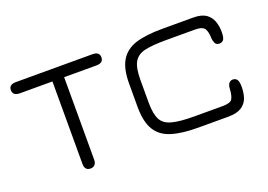

<svg xmlns="http://www.w3.org/2000/svg" viewBox="-75 -650 1183 847"><g transform="rotate(-20 516.5 -226.5)"><path d="M227.5 8.5C227.5 8.5 227.5 8.5 227.5 8.5C209 8.5 200 -2 200 -23C200 -23 200 -23 200 -23C200 -23 200 -410 200 -410C200 -410 48 -410 48 -410C25.5 -410 14.5 -419 14.5 -436.5C14.5 -436.5 14.5 -436.5 14.5 -436.5C14.5 -454 25.5 -462.5 48 -462.5C48 -462.5 48 -462.5 48 -462.5C48 -462.5 406.5 -462.5 406.5 -462.5C428.5 -462.5 439.5 -454 439.5 -436.5C439.5 -436.5 439.5 -436.5 439.5 -436.5C439.5 -419 428.5 -410 406.5 -410C406.5 -410 406.5 -410 406.5 -410C406.5 -410 255 -410 255 -410C255 -410 255 -23 255 -23C255 -13 252.5 -5.5 248 0C243 5.5 236 8.5 227.5 8.5Z M876 1.5C876 1.5 735 1.5 735 1.5C683.5 1.5 642 -3.5 609.5 -14C577 -24 553.5 -42 538 -67.5C522.5 -93 514.5 -129.5 514.5 -176C514.5 -176 514.5 -176 514.5 -176C514.5 -176 514.5 -285.5 514.5 -285.5C514.5 -332 522.5 -368 538 -393.5C553.5 -419 577 -437 609.5 -447.5C642 -457.5 683.5 -462.5 735 -462.5C735 -462.5 735 -462.5 735 -462.5C735 -462.5 879 -462.5 879 -462.5C905.5 -462.5 925.5 -457.5 939.5 -448C953.5 -438 963 -425 968.5 -409.5C974 -394 976.5 -377.5 976.5 -360C976.5 -360 976.5 -360 976.5 -360C976.5 -344 974.5 -332.5 970.5 -325.5C966 -318.5 959.5 -315 950 -315C950 -315 950 -315 950 -315C939.5 -315 933 -319 929.5 -327C926 -335 924 -343.5 924 -352C924 -352 924 -352 924 -352C923.5 -369.5 920.5 -383.5 914.5 -394C908 -404.5 893 -410 869 -410C869 -410 869 -410 869 -410C869 -410 735 -410 735 -410C692 -410 658.5 -407.5 634 -402C609.5 -396.5 592 -384.5 582 -366.5C572 -348.5 567 -321 567 -284.5C567 -284.5 567 -284.5 567 -284.5C567 -284.5 567 -176.5 567 -176.5C567 -141 572 -114.5 581.5 -96.5C591 -78.5 608.5 -66.5 633 -60.5C657.5 -54 691.5 -51 735 -51C735 -51 735 -51 735 -51C735 -51 869 -51 869 -51C893.5 -51 908.5 -56 914 -66C919.5 -76 923 -90.5 924 -109C924 -109 924 -109 924 -109C924.5 -122.5 927.5 -132 932 -137.5C936.5 -143 943 -146 950.5 -146C950.5 -146 950.5 -146 950.5 -146C959 -146 965.5 -142.5 970 -136C974.5 -129.5 976.5 -118 976.5 -102C976.5 -102 976.5 -102 976.5 -102C976.5 -82.5 973.5 -64.5 968 -49C962 -33.5 951.5 -21 937 -12C922.5 -3 902 1.5 876 1.5C876 1.5 876 1.5 876 1.5Z"/></g></svg>

Font: Jura-Fortis-Regular
Style: Regular
Weight: 500
Designer: Daniel Johnson, Alexei Vanyashin, Mirko Velimirovic
Foundry: Daniel Johnson
Version: ""